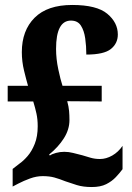

<svg xmlns="http://www.w3.org/2000/svg" viewBox="-20 -744 533 774"><path d="M350 10Q315 10 289.5 2Q264 -6 244 -13Q219 -23 199 -28.5Q179 -34 152 -34Q127 -34 101 -24.5Q75 -15 54 -4L31 8V-63L58 -84Q74 -95 91 -114.5Q108 -134 120 -164Q132 -194 132 -235Q132 -263 127 -286Q122 -309 114 -335H11V-398H93Q86 -422 77 -459Q68 -496 68 -534Q68 -621 119.5 -672.5Q171 -724 271 -724Q370 -724 412.5 -688.5Q455 -653 455 -605Q455 -569 427 -546.5Q399 -524 328 -524Q328 -558 323.5 -589.5Q319 -621 306 -641Q293 -661 266 -661Q206 -661 206 -547Q206 -507 215 -464.5Q224 -422 232 -398H390V-335L251 -336Q257 -314 258.5 -296.5Q260 -279 260 -260Q260 -222 237.5 -186.5Q215 -151 178 -121L181 -117Q189 -123 205.5 -127.5Q222 -132 239 -132Q257 -132 274.5 -127.5Q292 -123 312 -118Q328 -113 345.5 -108Q363 -103 383 -103Q408 -103 432.5 -117Q457 -131 474 -156V-62Q463 -47 447 -30Q431 -13 408 -1.5Q385 10 350 10Z"/></svg>

Font: Noto Serif Armenian Condensed ExtraBold
Style: Regular
Weight: 800
Width: 3
Designer: Monotype Design Team
Foundry: Monotype Imaging Inc.
Version: Version 2.008; ttfautohint (v1.8.4.7-5d5b)